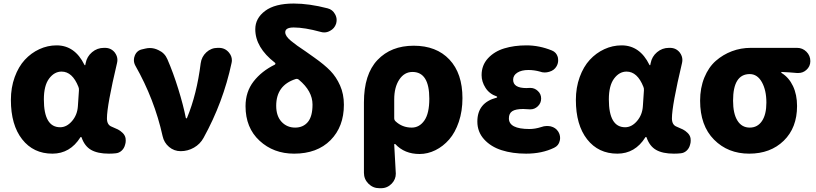

<svg xmlns="http://www.w3.org/2000/svg" viewBox="-20 -833 4497 1058"><path d="M268.6 13.7Q164.1 13.7 102.1 -65.4Q40 -144.5 40 -282.2Q40 -350.6 61 -408.2Q82 -465.8 116.7 -503.4Q151.4 -541 196.8 -562Q242.2 -583 292 -583Q392.6 -583 445.3 -475.6Q446.3 -473.6 448.2 -473.6Q450.2 -473.6 450.2 -475.6L452.1 -485.4Q459 -521.5 487.3 -545.4Q515.6 -569.3 552.7 -569.3H558.6Q591.8 -569.3 612.3 -543.9Q627 -524.4 627 -502.9Q627 -495.1 625 -486.3Q569.3 -251 569.3 -180.7Q569.3 -144.5 595.7 -134.8Q617.2 -126 629.9 -119.6Q642.6 -113.3 655.8 -100.6Q668.9 -87.9 671.9 -71.3Q672.9 -64.5 672.9 -57.6Q672.9 -45.9 668.9 -34.2Q664.1 -15.6 650.4 -2.9Q636.7 9.8 618.2 11.7Q600.6 13.7 580.1 13.7Q518.6 13.7 482.4 -6.8Q446.3 -27.3 429.7 -75.2Q428.7 -78.1 426.3 -78.1Q423.8 -78.1 422.9 -76.2Q366.2 13.7 268.6 13.7ZM311.5 -131.8Q347.7 -131.8 377 -166Q406.2 -200.2 409.2 -248L415 -335Q416 -345.7 412.1 -354.5Q378.9 -438.5 319.3 -438.5Q279.3 -438.5 250.5 -399.9Q221.7 -361.3 221.7 -285.2Q221.7 -131.8 311.5 -131.8Z M1101.6 -73.2Q1083 -39.1 1048.8 -19.5Q1014.6 0 975.6 0Q939.5 0 911.6 -23.4Q883.8 -46.9 876 -83Q831.1 -286.1 725.6 -471.7Q717.8 -486.3 717.8 -502Q717.8 -514.6 722.7 -526.4Q734.4 -555.7 764.6 -561.5L781.2 -565.4Q793.9 -568.4 805.7 -568.4Q830.1 -568.4 853.5 -556.6Q887.7 -541 902.3 -506.8Q934.6 -432.6 962.4 -342.8Q990.2 -252.9 1003.9 -183.6Q1004.9 -180.7 1007.3 -180.7Q1009.8 -180.7 1010.7 -183.6Q1064.5 -313.5 1085.9 -484.4Q1090.8 -520.5 1117.2 -544.9Q1143.6 -569.3 1179.7 -569.3H1186.5Q1219.7 -569.3 1241.2 -543.9Q1257.8 -524.4 1257.8 -501Q1257.8 -493.2 1255.9 -485.4Q1210 -269.5 1101.6 -73.2Z M1606.4 -129.9Q1650.4 -129.9 1676.3 -160.6Q1702.1 -191.4 1702.1 -256.8Q1702.1 -331.1 1627 -393.6Q1619.1 -400.4 1609.4 -397.5Q1502 -363.3 1502 -250Q1502 -193.4 1531.7 -161.6Q1561.5 -129.9 1606.4 -129.9ZM1785.2 -787.1Q1812.5 -780.3 1826.2 -754.9Q1835 -739.3 1835 -722.7Q1835 -712.9 1832 -702.1Q1823.2 -675.8 1798.8 -663.1Q1783.2 -654.3 1766.6 -654.3Q1756.8 -654.3 1747.1 -657.2Q1658.2 -681.6 1598.6 -681.6Q1551.8 -681.6 1551.8 -655.3Q1551.8 -644.5 1559.6 -632.8Q1567.4 -621.1 1584.5 -606.9Q1601.6 -592.8 1617.7 -581.5Q1633.8 -570.3 1662.6 -550.8Q1691.4 -531.2 1710.9 -516.6Q1767.6 -476.6 1800.3 -442.9Q1833 -409.2 1854 -361.8Q1875 -314.5 1875 -255.9Q1875 -134.8 1801.3 -60.5Q1727.5 13.7 1600.6 13.7Q1487.3 13.7 1410.2 -57.6Q1333 -128.9 1333 -248Q1333 -327.1 1377.4 -384.3Q1421.9 -441.4 1494.1 -476.6Q1497.1 -478.5 1497.6 -481.9Q1498 -485.4 1495.1 -487.3Q1386.7 -571.3 1386.7 -671.9Q1386.7 -732.4 1440.9 -772.9Q1495.1 -813.5 1598.6 -813.5Q1683.6 -813.5 1785.2 -787.1Z M2070.3 204.1Q2035.2 204.1 2010.3 179.2Q1985.4 154.3 1985.4 119.1V-268.6Q1985.4 -423.8 2060.1 -502.4Q2134.8 -581.1 2259.8 -581.1Q2384.8 -581.1 2456.5 -504.9Q2528.3 -428.7 2528.3 -292Q2528.3 -220.7 2508.3 -161.6Q2488.3 -102.5 2455.1 -64.5Q2421.9 -26.4 2379.4 -5.4Q2336.9 15.6 2292 15.6Q2209 15.6 2158.2 -39.1Q2157.2 -40 2154.8 -39.6Q2152.3 -39.1 2152.3 -36.1Q2161.1 109.4 2161.1 124Q2161.1 155.3 2138.7 178.7Q2114.3 204.1 2080.1 204.1ZM2249 -129.9Q2291 -129.9 2318.4 -168.9Q2345.7 -208 2345.7 -289.1Q2345.7 -436.5 2252.9 -436.5Q2208 -436.5 2180.2 -394.5Q2152.3 -352.5 2152.3 -285.2V-181.6Q2152.3 -171.9 2159.2 -165Q2196.3 -129.9 2249 -129.9Z M2878.9 13.7Q2803.7 13.7 2744.1 -5.4Q2684.6 -24.4 2647.5 -65.4Q2610.4 -106.4 2610.4 -163.1Q2610.4 -267.6 2716.8 -294.9Q2719.7 -295.9 2719.7 -298.3Q2719.7 -300.8 2716.8 -301.8Q2676.8 -315.4 2655.3 -349.1Q2633.8 -382.8 2633.8 -418.9Q2633.8 -473.6 2668.9 -511.7Q2704.1 -549.8 2758.8 -566.4Q2813.5 -583 2880.9 -583Q2952.1 -583 3021.5 -554.7Q3045.9 -544.9 3053.7 -518.6Q3055.7 -508.8 3055.7 -500Q3055.7 -483.4 3046.9 -467.8Q3034.2 -445.3 3006.8 -437.5Q2994.1 -433.6 2981.4 -433.6Q2967.8 -433.6 2955.1 -438.5Q2923.8 -447.3 2891.6 -447.3Q2853.5 -447.3 2830.6 -432.6Q2807.6 -418 2807.6 -393.6Q2807.6 -347.7 2880.9 -347.7Q2889.6 -347.7 2899.4 -348.6Q2901.4 -348.6 2902.3 -348.6Q2925.8 -348.6 2943.4 -332Q2961.9 -315.4 2961.9 -290Q2961.9 -264.6 2943.4 -247.1Q2925.8 -230.5 2903.3 -230.5Q2901.4 -230.5 2899.4 -230.5Q2878.9 -232.4 2863.3 -232.4Q2821.3 -232.4 2802.7 -220.2Q2784.2 -208 2784.2 -180.7Q2784.2 -122.1 2897.5 -122.1Q2928.7 -122.1 2961.9 -132.8Q2977.5 -138.7 2993.2 -138.7Q3003.9 -138.7 3014.6 -136.7Q3042 -129.9 3055.7 -108.4Q3066.4 -91.8 3066.4 -72.3Q3066.4 -65.4 3064.5 -57.6Q3058.6 -30.3 3033.2 -18.6Q2966.8 13.7 2878.9 13.7Z M3381.8 13.7Q3277.3 13.7 3215.3 -65.4Q3153.3 -144.5 3153.3 -282.2Q3153.3 -350.6 3174.3 -408.2Q3195.3 -465.8 3230 -503.4Q3264.6 -541 3310.1 -562Q3355.5 -583 3405.3 -583Q3505.9 -583 3558.6 -475.6Q3559.6 -473.6 3561.5 -473.6Q3563.5 -473.6 3563.5 -475.6L3565.4 -485.4Q3572.3 -521.5 3600.6 -545.4Q3628.9 -569.3 3666 -569.3H3671.9Q3705.1 -569.3 3725.6 -543.9Q3740.2 -524.4 3740.2 -502.9Q3740.2 -495.1 3738.3 -486.3Q3682.6 -251 3682.6 -180.7Q3682.6 -144.5 3709 -134.8Q3730.5 -126 3743.2 -119.6Q3755.9 -113.3 3769 -100.6Q3782.2 -87.9 3785.2 -71.3Q3786.1 -64.5 3786.1 -57.6Q3786.1 -45.9 3782.2 -34.2Q3777.3 -15.6 3763.7 -2.9Q3750 9.8 3731.4 11.7Q3713.9 13.7 3693.4 13.7Q3631.8 13.7 3595.7 -6.8Q3559.6 -27.3 3543 -75.2Q3542 -78.1 3539.6 -78.1Q3537.1 -78.1 3536.1 -76.2Q3479.5 13.7 3381.8 13.7ZM3424.8 -131.8Q3460.9 -131.8 3490.2 -166Q3519.5 -200.2 3522.5 -248L3528.3 -335Q3529.3 -345.7 3525.4 -354.5Q3492.2 -438.5 3432.6 -438.5Q3392.6 -438.5 3363.8 -399.9Q3335 -361.3 3335 -285.2Q3335 -131.8 3424.8 -131.8Z M4108.4 13.7Q3991.2 13.7 3914.6 -63.5Q3837.9 -140.6 3837.9 -278.3Q3837.9 -348.6 3861.3 -405.8Q3884.8 -462.9 3924.3 -497.6Q3963.9 -532.2 4013.2 -550.8Q4062.5 -569.3 4117.2 -569.3H4372.1Q4402.3 -569.3 4423.8 -547.9Q4445.3 -526.4 4445.3 -496.1Q4445.3 -466.8 4422.9 -447.3Q4404.3 -430.7 4378.9 -430.7Q4376 -430.7 4372.1 -430.7Q4331.1 -434.6 4287.1 -436.5Q4285.2 -436.5 4285.2 -434.1Q4285.2 -431.6 4287.1 -430.7Q4327.1 -406.2 4349.6 -358.9Q4372.1 -311.5 4372.1 -249Q4372.1 -128.9 4298.8 -57.6Q4225.6 13.7 4108.4 13.7ZM4111.3 -129.9Q4154.3 -129.9 4178.7 -166Q4203.1 -202.1 4203.1 -267.6Q4203.1 -335.9 4178.2 -380.4Q4153.3 -424.8 4111.3 -424.8Q4019.5 -424.8 4019.5 -278.3Q4019.5 -207 4043.5 -168.5Q4067.4 -129.9 4111.3 -129.9Z"/></svg>

Font: Gen Jyuu GothicX Heavy
Style: Bold
Weight: 900
Designer: [Source Han Sans]
Ryoko NISHIZUKA  (kana & ideographs); Paul D. Hunt (Latin, Greek & Cyrillic); Wenlong ZHANG  (bopomofo
Version: Version 1.002.20150607